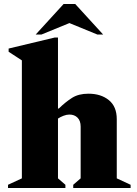

<svg xmlns="http://www.w3.org/2000/svg" viewBox="-20 -937 681 957"><path d="M20 0V-16L89 -48V-636L23 -679V-695L253 -750H269V-396H273Q307 -429 339.5 -449.5Q372 -470 421 -470Q483 -470 522.5 -438Q562 -406 562 -343V-48L631 -16V0H345V-16L382 -48V-306Q382 -335 366.5 -350.5Q351 -366 326 -366Q312 -366 296.5 -360Q281 -354 269 -346V-48L306 -16V0ZM158 -765 297 -917H355L494 -765H465L326 -822L187 -765Z"/></svg>

Font: Spectral ExtraBold
Style: Regular
Weight: 800
Designer: Jean-Baptiste Levee
Foundry: Production Type
Version: Version 2.001